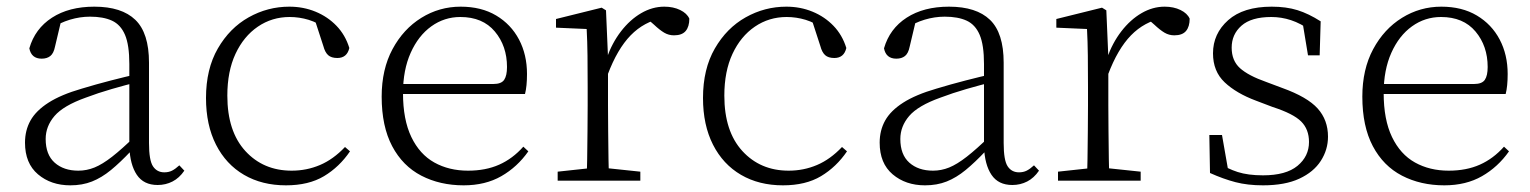

<svg xmlns="http://www.w3.org/2000/svg" viewBox="-20 -542 4591 576"><path d="M191 14Q133 14 94 -19Q55 -52 55 -114Q55 -151 71.5 -180.5Q88 -210 125.5 -234Q163 -258 225 -276Q268 -289 312.5 -300.5Q357 -312 397 -321V-297Q357 -287 315.5 -275Q274 -263 237 -249Q170 -225 143.5 -194Q117 -163 117 -125Q117 -78 144 -54Q171 -30 215 -30Q240 -30 263.5 -39.5Q287 -49 316.5 -72Q346 -95 386 -134L392 -89H373Q341 -55 313 -32Q285 -9 256 2.5Q227 14 191 14ZM453 13Q411 13 390.5 -17.5Q370 -48 368 -102V-106V-350Q368 -407 355 -437.5Q342 -468 316 -480Q290 -492 250 -492Q220 -492 190 -483Q160 -474 128 -454L164 -482L145 -402Q141 -382 131 -374Q121 -366 105 -366Q74 -366 68 -397Q85 -456 136 -489Q187 -522 263 -522Q345 -522 386 -482.5Q427 -443 427 -354V-113Q427 -61 439 -43Q451 -25 473 -25Q486 -25 496 -30Q506 -35 518 -46L533 -30Q518 -8 497.5 2.5Q477 13 453 13Z M838 14Q766 14 712 -17.5Q658 -49 628 -108Q598 -167 598 -248Q598 -335 633.5 -396.5Q669 -458 726 -490Q783 -522 848 -522Q890 -522 926.5 -507Q963 -492 989.5 -464.5Q1016 -437 1028 -398Q1021 -368 992 -368Q974 -368 964.5 -376.5Q955 -385 950 -404L922 -490L965 -452Q934 -474 906 -482.5Q878 -491 849 -491Q796 -491 753.5 -462Q711 -433 686.5 -380.5Q662 -328 662 -255Q662 -148 716 -89Q770 -30 855 -30Q900 -30 940 -47Q980 -64 1015 -101L1030 -88Q998 -41 952 -13.5Q906 14 838 14Z M1371 14Q1300 14 1244 -15Q1188 -44 1156.5 -103.5Q1125 -163 1125 -252Q1125 -334 1157.5 -394.5Q1190 -455 1244 -488.5Q1298 -522 1362 -522Q1424 -522 1468.5 -495.5Q1513 -469 1537 -423.5Q1561 -378 1561 -320Q1561 -283 1555 -260H1155V-290H1460Q1484 -290 1492.5 -302.5Q1501 -315 1501 -341Q1501 -404 1464.5 -447.5Q1428 -491 1361 -491Q1313 -491 1274 -463Q1235 -435 1212 -383.5Q1189 -332 1189 -263Q1189 -183 1214 -131Q1239 -79 1283 -54.5Q1327 -30 1384 -30Q1437 -30 1477.5 -48Q1518 -66 1550 -102L1565 -88Q1532 -41 1484 -13.5Q1436 14 1371 14Z M1653 0V-27L1764 -39H1787L1901 -27V0ZM1740 0Q1741 -24 1741.5 -64.5Q1742 -105 1742.5 -149Q1743 -193 1743 -226V-281Q1743 -333 1742.5 -375.5Q1742 -418 1740 -455L1648 -459V-485L1785 -519L1798 -511L1804 -371V-370V-226Q1804 -193 1804.5 -149Q1805 -105 1805.5 -64.5Q1806 -24 1807 0ZM1803 -318 1786 -367H1800Q1816 -413 1843 -448Q1870 -483 1903.5 -502.5Q1937 -522 1973 -522Q2000 -522 2020.5 -512Q2041 -502 2048 -486Q2048 -462 2037 -449Q2026 -436 2002 -436Q1986 -436 1972.5 -444Q1959 -452 1942 -468L1919 -488H1968Q1912 -477 1872 -436Q1832 -395 1803 -318Z M2329 14Q2257 14 2203 -17.5Q2149 -49 2119 -108Q2089 -167 2089 -248Q2089 -335 2124.5 -396.5Q2160 -458 2217 -490Q2274 -522 2339 -522Q2381 -522 2417.5 -507Q2454 -492 2480.5 -464.5Q2507 -437 2519 -398Q2512 -368 2483 -368Q2465 -368 2455.5 -376.5Q2446 -385 2441 -404L2413 -490L2456 -452Q2425 -474 2397 -482.5Q2369 -491 2340 -491Q2287 -491 2244.5 -462Q2202 -433 2177.5 -380.5Q2153 -328 2153 -255Q2153 -148 2207 -89Q2261 -30 2346 -30Q2391 -30 2431 -47Q2471 -64 2506 -101L2521 -88Q2489 -41 2443 -13.5Q2397 14 2329 14Z M2755 14Q2697 14 2658 -19Q2619 -52 2619 -114Q2619 -151 2635.5 -180.5Q2652 -210 2689.5 -234Q2727 -258 2789 -276Q2832 -289 2876.5 -300.5Q2921 -312 2961 -321V-297Q2921 -287 2879.5 -275Q2838 -263 2801 -249Q2734 -225 2707.5 -194Q2681 -163 2681 -125Q2681 -78 2708 -54Q2735 -30 2779 -30Q2804 -30 2827.5 -39.5Q2851 -49 2880.5 -72Q2910 -95 2950 -134L2956 -89H2937Q2905 -55 2877 -32Q2849 -9 2820 2.5Q2791 14 2755 14ZM3017 13Q2975 13 2954.5 -17.5Q2934 -48 2932 -102V-106V-350Q2932 -407 2919 -437.5Q2906 -468 2880 -480Q2854 -492 2814 -492Q2784 -492 2754 -483Q2724 -474 2692 -454L2728 -482L2709 -402Q2705 -382 2695 -374Q2685 -366 2669 -366Q2638 -366 2632 -397Q2649 -456 2700 -489Q2751 -522 2827 -522Q2909 -522 2950 -482.5Q2991 -443 2991 -354V-113Q2991 -61 3003 -43Q3015 -25 3037 -25Q3050 -25 3060 -30Q3070 -35 3082 -46L3097 -30Q3082 -8 3061.5 2.5Q3041 13 3017 13Z M3154 0V-27L3265 -39H3288L3402 -27V0ZM3241 0Q3242 -24 3242.5 -64.5Q3243 -105 3243.5 -149Q3244 -193 3244 -226V-281Q3244 -333 3243.5 -375.5Q3243 -418 3241 -455L3149 -459V-485L3286 -519L3299 -511L3305 -371V-370V-226Q3305 -193 3305.5 -149Q3306 -105 3306.5 -64.5Q3307 -24 3308 0ZM3304 -318 3287 -367H3301Q3317 -413 3344 -448Q3371 -483 3404.5 -502.5Q3438 -522 3474 -522Q3501 -522 3521.5 -512Q3542 -502 3549 -486Q3549 -462 3538 -449Q3527 -436 3503 -436Q3487 -436 3473.5 -444Q3460 -452 3443 -468L3420 -488H3469Q3413 -477 3373 -436Q3333 -395 3304 -318Z M3769 14Q3723 14 3686.5 4.5Q3650 -5 3610 -23L3608 -137H3646L3667 -17L3635 -18V-54Q3662 -36 3693 -26Q3724 -16 3769 -16Q3838 -16 3872.5 -44.5Q3907 -73 3907 -116Q3907 -154 3883.5 -177.5Q3860 -201 3798 -221L3748 -240Q3689 -262 3654 -295Q3619 -328 3619 -382Q3619 -441 3664.5 -481.5Q3710 -522 3795 -522Q3839 -522 3872.5 -511.5Q3906 -501 3942 -478L3939 -376H3904L3886 -485L3913 -483V-450Q3882 -472 3853 -481.5Q3824 -491 3794 -491Q3734 -491 3704.5 -465Q3675 -439 3675 -399Q3675 -360 3700 -337.5Q3725 -315 3779 -296L3827 -278Q3902 -251 3933 -216.5Q3964 -182 3964 -132Q3964 -93 3942.5 -59.5Q3921 -26 3878 -6Q3835 14 3769 14Z M4313 14Q4242 14 4186 -15Q4130 -44 4098.5 -103.5Q4067 -163 4067 -252Q4067 -334 4099.5 -394.5Q4132 -455 4186 -488.5Q4240 -522 4304 -522Q4366 -522 4410.5 -495.5Q4455 -469 4479 -423.5Q4503 -378 4503 -320Q4503 -283 4497 -260H4097V-290H4402Q4426 -290 4434.5 -302.5Q4443 -315 4443 -341Q4443 -404 4406.5 -447.5Q4370 -491 4303 -491Q4255 -491 4216 -463Q4177 -435 4154 -383.5Q4131 -332 4131 -263Q4131 -183 4156 -131Q4181 -79 4225 -54.5Q4269 -30 4326 -30Q4379 -30 4419.5 -48Q4460 -66 4492 -102L4507 -88Q4474 -41 4426 -13.5Q4378 14 4313 14Z"/></svg>

Font: Source Han Serif JP VF
Style: Regular
Weight: 250
Designer: Ryoko NISHIZUKA 西塚涼子 (kana & ideographs); Frank Grießhammer (Latin, Greek & Cyrillic); Wenlong ZHANG 张文龙 (bopomofo); San
Foundry: Adobe
Version: Version 2.001;hotconv 1.1.0;makeotfexe 2.6.0